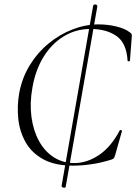

<svg xmlns="http://www.w3.org/2000/svg" viewBox="-20 -748 626 882"><path d="M282 109Q281 116 271.5 114Q262 112 263 105L408 -722Q410 -727 415 -727.5Q420 -728 424 -725.5Q428 -723 427 -718ZM316 13Q232 13 178.5 -16.5Q125 -46 97.5 -95Q70 -144 64 -202.5Q58 -261 68 -319Q81 -390 116.5 -448Q152 -506 203 -548Q254 -590 313.5 -613Q373 -636 433 -636Q474 -636 514 -626.5Q554 -617 577 -599Q584 -594 585 -590Q586 -586 585 -575L577 -470Q576 -466 571 -466Q566 -466 566 -470Q561 -551 514.5 -583Q468 -615 396 -615Q329 -615 273.5 -581.5Q218 -548 180.5 -487.5Q143 -427 129 -346Q116 -274 124.5 -211Q133 -148 159 -100.5Q185 -53 226.5 -26Q268 1 322 1Q380 1 435 -36Q490 -73 530 -149Q532 -152 537 -150Q542 -148 540 -145L510 -39Q506 -26 503.5 -22Q501 -18 492 -15Q445 0 399.5 6.5Q354 13 316 13Z"/></svg>

Font: Cormorant Infant Light
Style: Italic
Weight: 300
Italic angle: -10°
Designer: Christian Thalmann (Catharsis Fonts)
Foundry: Catharsis Fonts
Version: Version 4.001